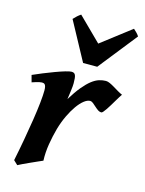

<svg xmlns="http://www.w3.org/2000/svg" viewBox="-113 -790 664 878"><g transform="rotate(15 219.0 -350.5)"><path d="M435.5 -415Q431.6 -409.7 425.8 -400.1Q419.9 -390.6 413.1 -379.2Q406.2 -367.7 399.2 -356Q392.1 -344.2 385.5 -334.5Q378.9 -324.7 373.5 -318.6Q368.2 -312.5 365.2 -312.5Q356 -312.5 347.7 -318.4Q339.4 -324.2 331.8 -331.3Q324.2 -338.4 316.9 -344.2Q309.6 -350.1 302.2 -350.1Q289.6 -350.1 273.9 -337.9Q258.3 -325.7 242.7 -303.7Q227.1 -281.7 212.9 -252Q198.7 -222.2 188.5 -187Q178.2 -150.4 171.6 -110.1Q165 -69.8 166.5 -30.8Q158.7 -27.3 142.6 -20.3Q126.5 -13.2 109.4 -5.4Q92.3 2.4 77.1 9.5Q62 16.6 56.2 20L36.6 1.5Q47.4 -50.8 56.6 -102.5Q65.9 -154.3 73 -200.2Q80.1 -246.1 84 -283Q87.9 -319.8 87.9 -341.8Q87.9 -353 86.2 -359.6Q84.5 -366.2 81.8 -369.4Q79.1 -372.6 75.4 -373.5Q71.8 -374.5 67.9 -374.5Q63 -374.5 55.4 -372.8Q47.9 -371.1 40 -368.7Q31.2 -366.2 21.5 -362.8L12.7 -395.5Q33.2 -404.8 59.6 -415.5Q85.9 -426.3 111.1 -435.5Q136.2 -444.8 156.5 -450.9Q176.8 -457 185.5 -457Q192.4 -457 196.8 -454.8Q201.2 -452.6 203.9 -447Q206.5 -441.4 207.5 -432.1Q208.5 -422.9 208.5 -408.2Q208.5 -402.8 207.8 -393.8Q207 -384.8 205.6 -373.8Q204.1 -362.8 202.6 -351.6Q201.2 -340.3 199.7 -331.1Q223.1 -369.6 243.7 -394.3Q264.2 -418.9 282.2 -432.9Q300.3 -446.8 316.7 -451.9Q333 -457 348.6 -457Q357.4 -457 367.9 -452.1Q378.4 -447.3 389.9 -440.4Q401.4 -433.6 413.1 -426.5Q424.8 -419.4 435.5 -415ZM293 -509.3H226.1L127.4 -691.4Q135.3 -700.2 143.8 -707.8Q152.3 -715.3 160.6 -720.7L270 -612.8L410.6 -720.7Q416.5 -715.3 424.3 -707.8Q432.1 -700.2 437.5 -691.4Z"/></g></svg>

Font: Gentium Basic
Style: Bold Italic
Weight: 700
Italic angle: -8°
Designer: J. Victor Gaultney and Annie Olsen
Foundry: SIL International
Version: Version 1.102; 2013; Maintenance release